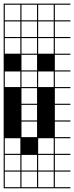

<svg xmlns="http://www.w3.org/2000/svg" viewBox="-20 -747 404 1046"><path d="M0 278.8V187.9H6.1V272.7H90.9V187.9H0V-727.3H181.8V-721.2H97V-636.4H181.8V-630.3H97V-545.5H181.8V-539.4H97V-454.5H181.8V-448.5H97V-363.6H181.8V-357.6H97V-272.7H181.8V-266.7H97V-181.8H181.8V-175.8H97V-90.9H181.8V-84.8H97V0H181.8V6.1H97V90.9H181.8V97H97V181.8H181.8V187.9H97V272.7H181.8V278.8ZM6.1 -636.4H90.9V-721.2H6.1ZM6.1 -545.5H90.9V-630.3H6.1ZM6.1 -454.5H90.9V-539.4H6.1ZM6.1 -272.7H90.9V-357.6H6.1ZM6.1 90.9H90.9V6.1H6.1ZM90.9 97H6.1V181.8H90.9ZM90.9 0H181.8V-727.3H363.6V-721.2H278.8V-636.4H363.6V-630.3H278.8V-545.5H363.6V-539.4H278.8V-454.5H363.6V-448.5H278.8V-363.6H363.6V-357.6H278.8V-272.7H363.6V-266.7H278.8V-181.8H363.6V-175.8H278.8V-90.9H363.6V-84.8H278.8V0H363.6V6.1H278.8V90.9H363.6V97H278.8V181.8H363.6V187.9H278.8V272.7H363.6V278.8H181.8V187.9H187.9V272.7H272.7V187.9H181.8V90.9H90.9ZM187.9 -636.4H272.7V-721.2H187.9ZM187.9 -545.5H272.7V-630.3H187.9ZM187.9 -454.5H272.7V-539.4H187.9ZM187.9 -272.7H272.7V-357.6H187.9ZM187.9 90.9H272.7V6.1H187.9ZM272.7 97H187.9V181.8H272.7Z"/></svg>

Font: Micro 5 Charted
Style: Regular
Weight: 400
Designer: Sarah Cadigan-Fried
Version: Version 1.000; ttfautohint (v1.8.4.7-5d5b)